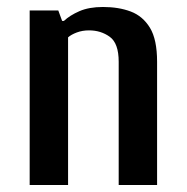

<svg xmlns="http://www.w3.org/2000/svg" viewBox="-20 -530 535 550"><path d="M65 0V-500H147L158 -470H163Q180 -486 207.5 -498Q235 -510 275 -510Q320 -510 354.5 -497Q389 -484 409.5 -450.5Q430 -417 430 -353V0H320V-353Q320 -406 294.5 -424.5Q269 -443 235 -443Q216 -443 200 -437Q184 -431 175 -423V0Z"/></svg>

Font: Cuprum SemiBold
Style: Regular
Weight: 600
Designer: Jovanny Lemonad
Foundry: Jovanny Lemonad
Version: Version 3.000